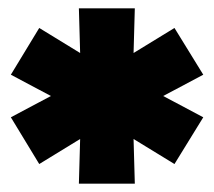

<svg xmlns="http://www.w3.org/2000/svg" viewBox="-20 -762 513 460"><path d="M371 -532 467 -481 398 -369 300 -429 303 -322H169L172 -429L74 -369L6 -481L102 -532L6 -583L74 -695L172 -635L169 -742H303L300 -635L398 -695L467 -583Z"/></svg>

Font: Montserrat Alternates Black
Style: Regular
Weight: 900
Designer: Julieta Ulanovsky
Foundry: Julieta Ulanovsky
Version: Version 7.200